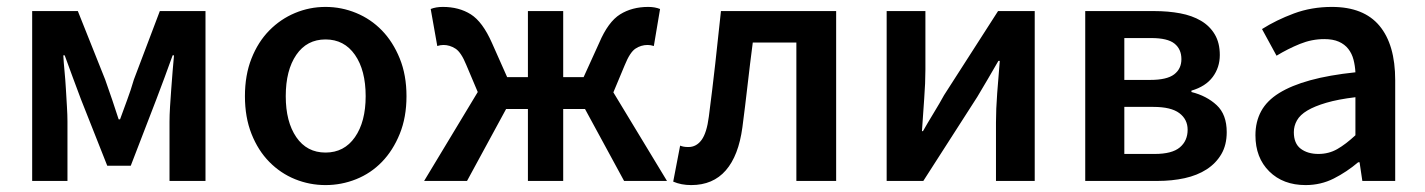

<svg xmlns="http://www.w3.org/2000/svg" viewBox="-20 -523 4118 555"><path d="M73 0V-491H205L284 -293Q295 -262 304.5 -234Q314 -206 323 -178H327Q337 -206 347.5 -234Q358 -262 367 -293L442 -491H574V0H470V-172Q470 -190 471.5 -214.5Q473 -239 475 -265.5Q477 -292 479 -317.5Q481 -343 483 -363H479Q468 -332 455.5 -298.5Q443 -265 432 -236L358 -44H290L214 -236Q203 -265 190.5 -299Q178 -333 167 -363H163Q164 -343 166.5 -317.5Q169 -292 170.5 -265.5Q172 -239 173.5 -214.5Q175 -190 175 -172V0Z M921 12Q875 12 833 -5Q791 -22 758.5 -55Q726 -88 707 -136Q688 -184 688 -245Q688 -306 707 -354Q726 -402 758.5 -435Q791 -468 833 -485.5Q875 -503 921 -503Q967 -503 1009.5 -485.5Q1052 -468 1084 -435Q1116 -402 1135.5 -354Q1155 -306 1155 -245Q1155 -184 1135.5 -136Q1116 -88 1084 -55Q1052 -22 1009.5 -5Q967 12 921 12ZM921 -82Q975 -82 1006 -126.5Q1037 -171 1037 -245Q1037 -320 1006 -364.5Q975 -409 921 -409Q867 -409 836.5 -364.5Q806 -320 806 -245Q806 -171 836.5 -126.5Q867 -82 921 -82Z M1206 0 1361 -257 1328 -335Q1313 -372 1296.5 -382.5Q1280 -393 1262 -393Q1253 -393 1244 -390L1225 -497Q1240 -503 1260 -503Q1307 -503 1341 -481.5Q1375 -460 1402 -399L1446 -300H1506V-491H1608V-300H1667L1712 -399Q1738 -460 1772.5 -481.5Q1807 -503 1854 -503Q1873 -503 1888 -497L1870 -390Q1861 -393 1852 -393Q1833 -393 1817 -382.5Q1801 -372 1786 -335L1753 -256L1908 0H1784L1671 -208H1608V0H1506V-208H1443L1330 0Z M1978 12Q1949 12 1926 2L1946 -102Q1951 -100 1956.5 -99Q1962 -98 1970 -98Q1993 -98 2008 -118.5Q2023 -139 2029 -186Q2039 -263 2047.5 -338.5Q2056 -414 2064 -491H2397V0H2282V-400H2156Q2148 -339 2141 -277.5Q2134 -216 2126 -155Q2115 -73 2078 -30.5Q2041 12 1978 12Z M2543 0V-491H2655V-322Q2655 -284 2651.5 -237.5Q2648 -191 2645 -144H2648Q2661 -167 2679 -196.5Q2697 -226 2709 -248L2865 -491H2971V0H2859V-169Q2859 -207 2862.5 -253.5Q2866 -300 2870 -347H2866Q2853 -324 2835.5 -294.5Q2818 -265 2805 -243L2649 0Z M3117 0V-491H3316Q3357 -491 3391.5 -484.5Q3426 -478 3451.5 -463Q3477 -448 3491.5 -423.5Q3506 -399 3506 -364Q3506 -328 3485.5 -300.5Q3465 -273 3424 -261V-257Q3468 -246 3497 -219Q3526 -192 3526 -141Q3526 -104 3510.5 -77.5Q3495 -51 3468 -33.5Q3441 -16 3404.5 -8Q3368 0 3326 0ZM3230 -292H3305Q3353 -292 3374 -308Q3395 -324 3395 -352Q3395 -381 3375 -397Q3355 -413 3308 -413H3230ZM3230 -78H3318Q3368 -78 3390.5 -97Q3413 -116 3413 -148Q3413 -178 3389 -196Q3365 -214 3314 -214H3230Z M3754 12Q3689 12 3649 -27.5Q3609 -67 3609 -132Q3609 -171 3625.5 -201.5Q3642 -232 3677.5 -254Q3713 -276 3767.5 -291Q3822 -306 3898 -314Q3897 -333 3892.5 -350.5Q3888 -368 3877.5 -381.5Q3867 -395 3850 -402.5Q3833 -410 3808 -410Q3772 -410 3737.5 -396Q3703 -382 3670 -362L3628 -439Q3669 -465 3720 -484Q3771 -503 3830 -503Q3922 -503 3967.5 -448.5Q4013 -394 4013 -291V0H3918L3910 -54H3906Q3873 -26 3835.5 -7Q3798 12 3754 12ZM3791 -78Q3821 -78 3845.5 -92Q3870 -106 3898 -132V-242Q3848 -236 3814 -226Q3780 -216 3759 -203.5Q3738 -191 3729 -175Q3720 -159 3720 -141Q3720 -108 3740 -93Q3760 -78 3791 -78Z"/></svg>

Font: Giro Sans Semibold
Style: Regular
Weight: 600
Designer: Paul D. Hunt
Foundry: Adobe Systems Incorporated
Version: Version 1.000;PS 1.0;hotconv 1.0.88;makeotf.lib2.5.647800